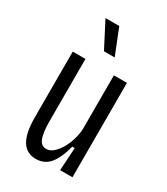

<svg xmlns="http://www.w3.org/2000/svg" viewBox="-188 -833 810 930"><g transform="rotate(30 217.0 -368.0)"><path d="M168 12Q116 12 90 -30.5Q64 -73 64 -161V-528H135V-182Q135 -115 147.5 -85Q160 -55 187 -55Q213 -55 236.5 -80.5Q260 -106 275.5 -145Q291 -184 294 -225V-528H367V0H298L306 -128H292Q274 -57 244.5 -22.5Q215 12 168 12ZM194 -605 120 -748H197L254 -605Z"/></g></svg>

Font: Bricolage Grotesque 12pt Condensed Light
Style: Regular
Weight: 300
Width: 3
Designer: Mathieu Triay
Foundry: Atelier Triay
Version: Version 1.001; ttfautohint (v1.8.4.7-5d5b);gftools[0.9.33.de